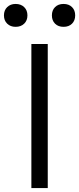

<svg xmlns="http://www.w3.org/2000/svg" viewBox="-56 -953 401 973"><path d="M103 0V-730H186V0ZM23 -817Q-3 -817 -19.5 -833Q-36 -849 -36 -875Q-36 -901 -19.5 -917Q-3 -933 23 -933Q50 -933 66.5 -917Q83 -901 83 -875Q83 -849 66.5 -833Q50 -817 23 -817ZM266 -817Q239 -817 223 -833Q207 -849 207 -875Q207 -901 223 -917Q239 -933 266 -933Q293 -933 309 -917Q325 -901 325 -875Q325 -849 309 -833Q293 -817 266 -817Z"/></svg>

Font: M PLUS 2 Thin
Style: Regular
Weight: 400
Version: Version 1.001